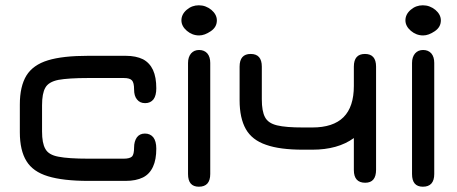

<svg xmlns="http://www.w3.org/2000/svg" viewBox="-20 -678 1729 726"><path d="M455 6C455 6 455 6 455 6C481.5 6 503 1.5 520.5 -7C537.5 -15.5 550 -29 558.5 -47.5C567 -65.5 571 -88.5 571 -116C571 -116 571 -116 571 -116C571 -135 567 -149.5 559.5 -159C551.5 -168.5 541 -173 528 -173C528 -173 528 -173 528 -173C514.5 -173 504.5 -168 497.5 -158.5C490.5 -148.5 487 -135.5 487 -120C487 -120 487 -120 487 -120C487 -103.5 484.5 -92 479.5 -86.5C474 -81 463.5 -78 448 -78C448 -78 314 -78 314 -78C314 -78 314 -78 314 -78C263.5 -78 226 -80.5 201 -85.5C176 -90 159.5 -100 151.5 -115C143 -129.5 139 -151.5 139 -181C139 -181 139 -280 139 -280C139 -280 139 -280 139 -280C139 -309.5 143 -332 151.5 -346.5C159.5 -361 176 -371 201 -376C226 -380.5 263.5 -383 314 -383C314 -383 448 -383 448 -383C448 -383 448 -383 448 -383C463.5 -383 473.5 -380 479 -374C484.5 -368 487 -356.5 487 -340C487 -340 487 -340 487 -340C487 -323.5 490.5 -311 498 -302C505.5 -292.5 515.5 -288 529 -288C529 -288 529 -288 529 -288C542.5 -288 553 -293 560.5 -302.5C567.5 -312 571 -326 571 -344C571 -344 571 -344 571 -344C571 -372 567 -395 558.5 -413.5C550 -431.5 537.5 -445 520.5 -454C503 -462.5 481.5 -467 455 -467C455 -467 314 -467 314 -467C314 -467 314 -467 314 -467C250 -467 199 -461.5 161.5 -450C123.5 -438.5 96.5 -419 80 -392.5C63.5 -365.5 55 -329 55 -283C55 -283 55 -178 55 -178C55 -178 55 -178 55 -178C55 -132 63.5 -95.5 80 -69C96.5 -42 123.5 -23 161.5 -11.5C199 0 250 6 314 6C314 6 455 6 455 6Z M732 28C760.5 28 775 12 775 -20C775 -20 775 -440 775 -440C775 -440 775 -440 775 -440C775 -455 771.5 -467 764 -476C756.5 -484.5 746 -489 733 -489C733 -489 733 -489 733 -489C720 -489 710 -484.5 702.5 -476C695 -467 691 -455 691 -440C691 -440 691 -20 691 -20C691 -20 691 -20 691 -20C691 12 704.5 28 732 28C732 28 732 28 732 28ZM733 -544C747 -544 761.5 -549.5 777 -560C792.5 -570.5 800 -584 800 -601C800 -601 800 -601 800 -601C800 -615.5 793 -629 779.5 -640.5C765.5 -652 749.5 -658 732 -658C732 -658 732 -658 732 -658C714.5 -658 699.5 -652.5 686 -641C672.5 -629.5 666 -616 666 -601C666 -601 666 -601 666 -601C666 -586.5 673 -573 686.5 -561.5C700 -550 715.5 -544 733 -544C733 -544 733 -544 733 -544Z M1361 13C1388.5 13 1402 -3.5 1402 -36C1402 -36 1402 -426 1402 -426C1402 -426 1402 -426 1402 -426C1402 -458 1388 -474 1360 -474C1360 -474 1360 -474 1360 -474C1332 -474 1318 -458 1318 -426C1318 -426 1318 -353 1318 -353C1318 -353 1318 -353 1318 -353C1318 -300.5 1305 -261 1279 -235C1253 -209 1213.5 -196 1161 -196C1161 -196 1126 -196 1126 -196C1126 -196 1126 -196 1126 -196C1082.5 -196 1050 -198.5 1027.5 -204C1005 -209.5 990 -219.5 982 -235C974 -250 970 -272.5 970 -302C970 -302 970 -426 970 -426C970 -426 970 -426 970 -426C970 -458 956 -474 928 -474C928 -474 928 -474 928 -474C900 -474 886 -458 886 -426C886 -426 886 -299 886 -299C886 -299 886 -299 886 -299C886 -253.5 894 -217.5 909.5 -190C925 -162.5 950.5 -142.5 986 -130.5C1021 -118 1067.5 -112 1126 -112C1126 -112 1161 -112 1161 -112C1161 -112 1161 -112 1161 -112C1225 -112 1277.5 -126.5 1318 -156C1318 -156 1318 -35 1318 -35C1318 -35 1318 -35 1318 -35C1318 -3 1332.5 13 1361 13C1361 13 1361 13 1361 13Z M1579 28C1607.5 28 1622 12 1622 -20C1622 -20 1622 -440 1622 -440C1622 -440 1622 -440 1622 -440C1622 -455 1618.5 -467 1611 -476C1603.5 -484.5 1593 -489 1580 -489C1580 -489 1580 -489 1580 -489C1567 -489 1557 -484.5 1549.5 -476C1542 -467 1538 -455 1538 -440C1538 -440 1538 -20 1538 -20C1538 -20 1538 -20 1538 -20C1538 12 1551.5 28 1579 28C1579 28 1579 28 1579 28ZM1580 -544C1594 -544 1608.5 -549.5 1624 -560C1639.5 -570.5 1647 -584 1647 -601C1647 -601 1647 -601 1647 -601C1647 -615.5 1640 -629 1626.5 -640.5C1612.5 -652 1596.5 -658 1579 -658C1579 -658 1579 -658 1579 -658C1561.5 -658 1546.5 -652.5 1533 -641C1519.5 -629.5 1513 -616 1513 -601C1513 -601 1513 -601 1513 -601C1513 -586.5 1520 -573 1533.5 -561.5C1547 -550 1562.5 -544 1580 -544C1580 -544 1580 -544 1580 -544Z"/></svg>

Font: Jura-Fortis-Bold
Style: Bold
Weight: 500
Designer: Daniel Johnson, Alexei Vanyashin, Mirko Velimirovic
Foundry: Daniel Johnson
Version: ""